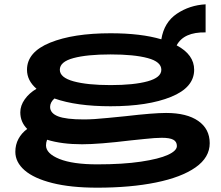

<svg xmlns="http://www.w3.org/2000/svg" viewBox="-20 -638 1021 889"><path d="M951 25Q951 91 885.5 137Q820 183 702 207Q584 231 430 231Q308 231 222.5 209.5Q137 188 94 150.5Q51 113 51 65Q51 32 65.5 5Q80 -22 106 -41Q74 -73 74 -118Q74 -149 94.5 -178Q115 -207 149 -227Q105 -265 105 -315Q105 -397 212 -440.5Q319 -484 492 -484Q633 -484 727 -456Q740 -535 799 -574.5Q858 -614 932 -618V-488Q831 -490 798 -428Q879 -385 879 -315Q879 -233 772 -189.5Q665 -146 492 -146Q334 -146 232 -182Q212 -164 212 -143Q212 -114 248.5 -99.5Q285 -85 369 -85Q413 -85 480 -92Q547 -99 561 -100Q690 -115 749 -115Q845 -115 898 -78Q951 -41 951 25ZM257 -315Q257 -279 320.5 -261.5Q384 -244 492 -244Q600 -244 663.5 -261.5Q727 -279 727 -315Q727 -352 664 -369Q601 -386 492 -386Q383 -386 320 -369Q257 -352 257 -315ZM799 38Q799 18 782.5 9Q766 0 729 0Q700 0 649 5.5Q598 11 586 12Q438 30 360 30Q266 30 198 9Q193 22 193 35Q193 73 255 98Q317 123 430 123Q549 123 632.5 110.5Q716 98 757.5 79Q799 60 799 38Z"/></svg>

Font: BioRhyme Expanded ExtraBold
Style: Regular
Weight: 800
Width: 7
Designer: Aoife Mooney
Foundry: Aoife Mooney Type
Version: Version 1.000